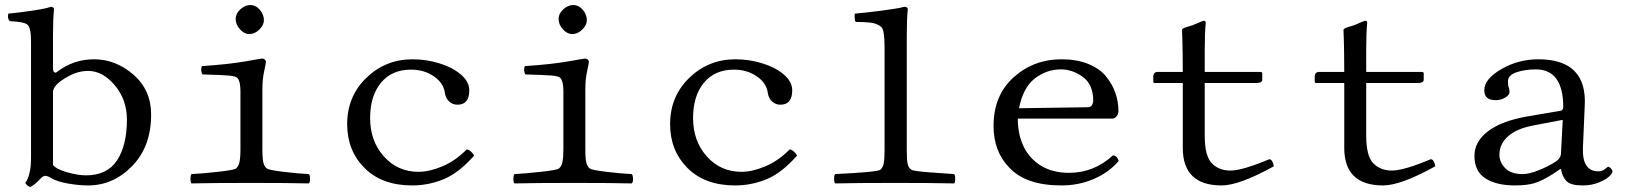

<svg xmlns="http://www.w3.org/2000/svg" viewBox="-20 -725 6440 761"><path d="M224 -406Q190 -382 190 -359V-71Q204 -54 246.5 -42Q289 -30 321 -30Q405 -30 444 -89.5Q483 -149 483 -251Q483 -330 435 -387Q387 -444 329 -444Q278 -444 224 -406ZM206 -440Q271 -490 353 -490Q439 -490 509 -429Q579 -368 579 -271Q579 -144 504 -67Q429 10 329 10Q293 10 250 2.5Q207 -5 185 -18Q167 -29 158 -28Q149 -27 135 -11.5Q121 4 101 16Q90 15 80 0Q103 -30 103 -101V-559Q103 -615 89 -627Q75 -639 19 -641Q8 -652 13 -671Q48 -674 106 -682.5Q164 -691 181 -698Q194 -698 194 -688Q190 -647 190 -583V-456Q190 -442 195.5 -438.5Q201 -435 206 -440Z M914 -650Q914 -671 932.5 -688Q951 -705 972 -705Q994 -705 1010 -686Q1026 -667 1026 -645Q1026 -626 1008 -608Q990 -590 968 -590Q948 -590 931 -609Q914 -628 914 -650ZM1020 -134Q1020 -109 1021.5 -94.5Q1023 -80 1027 -71Q1031 -62 1038 -57Q1046 -51 1103.5 -44Q1161 -37 1204 -35Q1209 -30 1209 -16Q1209 -2 1204 2Q1118 0 978 0Q823 0 739 2Q735 -2 735 -16Q735 -30 739 -35Q781 -37 844 -44Q907 -51 915 -57Q920 -61 923.5 -67Q927 -73 929 -82Q931 -91 932 -103.5Q933 -116 933 -134V-364Q933 -401 922 -415Q916 -423 887.5 -425.5Q859 -428 782 -430Q774 -446 780 -463Q887 -470 954 -482Q1016 -493 1020 -493Q1025 -493 1029.5 -489Q1034 -485 1034 -480Q1034 -474 1027 -442.5Q1020 -411 1020 -372Z M1859 -108Q1798 -39 1738 -14.5Q1678 10 1614 10Q1494 10 1425 -59Q1356 -128 1356 -233Q1356 -343 1432 -416.5Q1508 -490 1615 -490Q1670 -490 1721.5 -474Q1773 -458 1805 -431Q1840 -402 1840 -367Q1840 -310 1793 -310Q1774 -310 1760 -323Q1746 -336 1743 -358Q1738 -396 1699.5 -422.5Q1661 -449 1609 -449Q1533 -449 1490 -397Q1447 -345 1447 -257Q1447 -166 1501.5 -105Q1556 -44 1639 -44Q1682 -44 1734 -66Q1786 -88 1830 -133Q1838 -132 1847 -124Q1856 -116 1859 -108Z M2194 -650Q2194 -671 2212.5 -688Q2231 -705 2252 -705Q2274 -705 2290 -686Q2306 -667 2306 -645Q2306 -626 2288 -608Q2270 -590 2248 -590Q2228 -590 2211 -609Q2194 -628 2194 -650ZM2300 -134Q2300 -109 2301.5 -94.5Q2303 -80 2307 -71Q2311 -62 2318 -57Q2326 -51 2383.5 -44Q2441 -37 2484 -35Q2489 -30 2489 -16Q2489 -2 2484 2Q2398 0 2258 0Q2103 0 2019 2Q2015 -2 2015 -16Q2015 -30 2019 -35Q2061 -37 2124 -44Q2187 -51 2195 -57Q2200 -61 2203.5 -67Q2207 -73 2209 -82Q2211 -91 2212 -103.5Q2213 -116 2213 -134V-364Q2213 -401 2202 -415Q2196 -423 2167.5 -425.5Q2139 -428 2062 -430Q2054 -446 2060 -463Q2167 -470 2234 -482Q2296 -493 2300 -493Q2305 -493 2309.5 -489Q2314 -485 2314 -480Q2314 -474 2307 -442.5Q2300 -411 2300 -372Z M3139 -108Q3078 -39 3018 -14.5Q2958 10 2894 10Q2774 10 2705 -59Q2636 -128 2636 -233Q2636 -343 2712 -416.5Q2788 -490 2895 -490Q2950 -490 3001.5 -474Q3053 -458 3085 -431Q3120 -402 3120 -367Q3120 -310 3073 -310Q3054 -310 3040 -323Q3026 -336 3023 -358Q3018 -396 2979.5 -422.5Q2941 -449 2889 -449Q2813 -449 2770 -397Q2727 -345 2727 -257Q2727 -166 2781.5 -105Q2836 -44 2919 -44Q2962 -44 3014 -66Q3066 -88 3110 -133Q3118 -132 3127 -124Q3136 -116 3139 -108Z M3486 -129V-538Q3486 -607 3473 -618Q3465 -625 3454 -629.5Q3443 -634 3428.5 -635.5Q3414 -637 3402.5 -637.5Q3391 -638 3372 -638Q3368 -642 3367.5 -653.5Q3367 -665 3368 -671Q3405 -674 3472 -682.5Q3539 -691 3564 -698Q3578 -698 3578 -688Q3574 -648 3574 -583V-129Q3574 -91 3577.5 -75Q3581 -59 3593 -52Q3600 -47 3663 -42Q3726 -37 3762 -35Q3766 -30 3766 -16Q3766 -2 3762 2Q3676 0 3530 0Q3375 0 3290 2Q3286 -2 3286 -16Q3286 -30 3290 -35Q3457 -43 3469 -52Q3479 -60 3482.5 -76.5Q3486 -93 3486 -129Z M4019 -296 4293 -300Q4303 -300 4308 -308.5Q4313 -317 4313 -326Q4313 -390 4272 -420Q4231 -450 4185 -450Q4128 -450 4081.5 -414Q4035 -378 4019 -296ZM4391 -109Q4408 -108 4414 -87Q4376 -42 4316 -16Q4256 10 4187 10Q4046 10 3980 -61Q3918 -125 3918 -226Q3918 -347 3997.5 -418.5Q4077 -490 4187 -490Q4248 -490 4293.5 -471.5Q4339 -453 4364 -422Q4389 -391 4401 -356.5Q4413 -322 4413 -284Q4413 -274 4406 -264.5Q4399 -255 4389 -255H4014Q4014 -176 4051 -120Q4108 -40 4217 -40Q4316 -40 4391 -109Z M4569 -440H4668Q4668 -478 4667.5 -511Q4667 -544 4666.5 -561Q4666 -578 4665.5 -590.5Q4665 -603 4665 -606Q4665 -610 4671 -613Q4677 -616 4689 -619.5Q4701 -623 4707 -625Q4749 -643 4751 -643Q4759 -643 4759 -634Q4755 -594 4755 -529V-440H4975Q4983 -440 4983 -434V-409Q4983 -396 4959 -396H4755V-187Q4755 -107 4783 -78Q4811 -49 4857 -49Q4904 -49 5011 -94Q5024 -93 5029 -66Q4892 10 4822 10Q4668 10 4668 -139V-396H4556Q4551 -396 4551 -402V-420Q4551 -440 4569 -440Z M5209 -440H5308Q5308 -478 5307.5 -511Q5307 -544 5306.5 -561Q5306 -578 5305.5 -590.5Q5305 -603 5305 -606Q5305 -610 5311 -613Q5317 -616 5329 -619.5Q5341 -623 5347 -625Q5389 -643 5391 -643Q5399 -643 5399 -634Q5395 -594 5395 -529V-440H5615Q5623 -440 5623 -434V-409Q5623 -396 5599 -396H5395V-187Q5395 -107 5423 -78Q5451 -49 5497 -49Q5544 -49 5651 -94Q5664 -93 5669 -66Q5532 10 5462 10Q5308 10 5308 -139V-396H5196Q5191 -396 5191 -402V-420Q5191 -440 5209 -440Z M6174 -250 6054 -227Q5991 -215 5957 -184.5Q5923 -154 5923 -112Q5923 -82 5946 -58.5Q5969 -35 6015 -35Q6041 -35 6079.5 -50.5Q6118 -66 6147 -85Q6166 -98 6167 -116ZM6167 -55H6164L6136 -36Q6092 -8 6061.5 1Q6031 10 5985 10Q5911 10 5867.5 -18Q5824 -46 5824 -107Q5824 -164 5878 -205Q5932 -246 6036 -264L6166 -286Q6176 -289 6176 -300Q6176 -450 6067 -450Q6024 -450 5990.5 -438.5Q5957 -427 5957 -403Q5957 -387 5959 -381Q5963 -373 5963 -360Q5963 -349 5946.5 -338.5Q5930 -328 5908 -328Q5863 -328 5863 -367Q5863 -412 5930.5 -451Q5998 -490 6077 -490Q6273 -490 6261 -302L6254 -141Q6250 -46 6315 -46Q6331 -46 6341.5 -55Q6352 -64 6354 -64Q6359 -64 6365 -57.5Q6371 -51 6371 -45Q6371 -38 6358 -25.5Q6345 -13 6316.5 -1.5Q6288 10 6253 10Q6206 10 6189 -7Q6172 -24 6167 -55Z"/></svg>

Font: Libertinus Mono
Style: Regular
Weight: 400
Designer: Philipp H. Poll
Foundry: Khaled Hosny
Version: Version 6.7